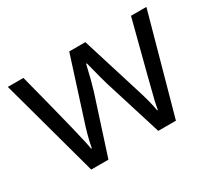

<svg xmlns="http://www.w3.org/2000/svg" viewBox="-109 -721 996 907"><g transform="rotate(-30 389.0 -267.5)"><path d="M96.2 -535.2Q201.7 -128.9 206.1 -85.9H210Q220.2 -145 248 -228L346.2 -535.2H434.1L529.8 -228Q558.1 -140.6 566.9 -86.9H570.8Q573.2 -104.5 580.1 -134.8Q586.9 -165 683.1 -535.2H767.1L619.1 0H522.9L424.8 -314Q418 -335 390.1 -444.8H386.2Q365.7 -356.4 352.1 -313L251 0H157.2L11.2 -535.2Z"/></g></svg>

Font: OpenSansHebrew-Regular
Style: Regular
Weight: 400
Foundry: Ascender Corporation, Yanek Iontef
Version: Version 2.001;PS 002.001;hotconv 1.0.70;makeotf.lib2.5.58329